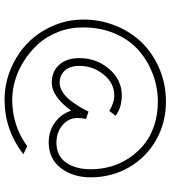

<svg xmlns="http://www.w3.org/2000/svg" viewBox="28 -690 761 858"><g transform="rotate(90 409.0 -261.5)"><path d="M425.8 64.9Q384.3 64.9 340.1 52.2Q295.9 39.6 253.4 12.7Q210.9 -14.2 177.5 -50.8Q144 -87.4 123.5 -139.9Q103 -192.4 103 -252Q103 -331.5 131.6 -396.5Q160.2 -461.4 207.5 -502Q254.9 -542.5 313.5 -564.2Q372.1 -585.9 435.1 -585.9Q493.2 -585.9 542.7 -569.1Q592.3 -552.2 627.4 -523.2Q662.6 -494.1 687.7 -455.8Q712.9 -417.5 724.9 -374.5Q736.8 -331.5 736.8 -286.1Q736.8 -218.3 706.8 -175.5Q676.8 -132.8 618.2 -132.8Q571.3 -132.8 539.6 -159.9Q507.8 -187 507.8 -226.1Q507.8 -248 512.2 -265.1L479 -275.9Q470.2 -256.8 458.7 -237.8Q447.3 -218.8 430.4 -196.5Q413.6 -174.3 392.3 -160.6Q371.1 -147 350.1 -147Q317.4 -147 296.1 -169.9Q274.9 -192.9 274.9 -235.8Q274.9 -295.9 313.5 -343.5Q352.1 -391.1 407.2 -391.1Q439 -391.1 476.1 -369.1L498 -397Q460 -424.8 407.2 -424.8Q336.9 -424.8 288.6 -368.2Q240.2 -311.5 240.2 -235.8Q240.2 -177.7 270.3 -144.8Q300.3 -111.8 350.1 -111.8Q411.1 -111.8 475.1 -198.2Q490.2 -153.3 527.8 -126Q565.4 -98.6 616.2 -98.1Q689 -98.1 731 -151.6Q772.9 -205.1 772.9 -286.1Q772.9 -379.9 728 -457.3Q683.1 -534.7 605.7 -578.4Q528.3 -622.1 435.1 -622.1Q357.9 -622.1 289.8 -593.8Q221.7 -565.4 172.9 -516.4Q124 -467.3 95.9 -398.4Q67.9 -329.6 67.9 -252Q67.9 -181.2 96.4 -116Q125 -50.8 173.1 -3.9Q221.2 43 287.4 71Q353.5 99.1 425.8 99.1Q561 99.1 669.9 15.1L633.8 -2Q542 64.9 425.8 64.9Z"/></g></svg>

Font: Comic Neue Angular Light
Style: Regular
Weight: 300
Designer: Craig Rozynski
Foundry: Craig Rozynski
Version: Version 2.003